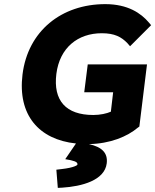

<svg xmlns="http://www.w3.org/2000/svg" viewBox="-20 -686 752 930"><path d="M348 9 296 85 323 90C354 97 356 104 355 112C355 113 341 126 278 133L253 136L260 224L281 223C376 217 487 188 497 105C503 54 473 26 411 12C513 10 596 -24 648 -68L655 -73L692 -374H405L388 -239H528L517 -145C497 -136 465 -129 432 -129C299 -129 237 -199 253 -328C269 -455 357 -525 473 -525C535 -525 568 -507 597 -477L610 -462L712 -564L701 -577C663 -622 599 -666 490 -666C278 -666 115 -536 89 -325C65 -129 168 -10 348 9Z"/></svg>

Font: Falling Sky
Style: ExBdObl
Weight: 400
Designer: Paul D. Hunt
Foundry: Adobe Systems Incorporated
Version: Version 1.02